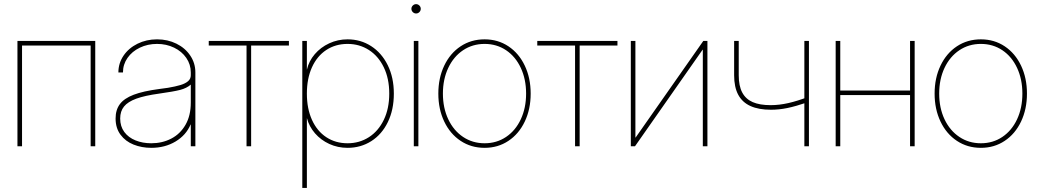

<svg xmlns="http://www.w3.org/2000/svg" viewBox="-20 -716 5080 940"><path d="M446.3 0H423.8V-493.2H87.9V0H65.4V-515.6H446.3Z M545.9 -135.7Q545.9 -178.2 566.9 -206.3Q587.9 -234.4 634.5 -252.2Q681.2 -270 759.8 -280.3Q781.2 -283.2 802.2 -286.1Q839.8 -292.5 863.8 -299.8Q887.7 -307.1 900.9 -318.6Q914.1 -330.1 914.1 -347.7V-361.3Q914.1 -400.4 892.1 -432.4Q870.1 -464.4 832.3 -482.7Q794.4 -501 749 -501Q703.1 -501 664.8 -482.7Q626.5 -464.4 604.2 -432.4Q582 -400.4 582 -361.3H559.6Q559.6 -406.2 584.7 -443.4Q609.9 -480.5 653.3 -502Q696.8 -523.4 749 -523.4Q800.8 -523.4 843.8 -502.2Q886.7 -481 911.6 -443.8Q936.5 -406.7 936.5 -361.3V0H914.1V-106.4H913.1Q891.1 -54.2 839.4 -23.2Q787.6 7.8 720.7 7.8Q673.8 7.8 634 -8.1Q594.2 -23.9 570.1 -56.4Q545.9 -88.9 545.9 -135.7ZM914.1 -213.9V-301.8Q894 -284.2 862.1 -275.9Q830.1 -267.6 759.8 -257.8Q688.5 -248 647.2 -232.9Q606 -217.8 587.2 -194.6Q568.4 -171.4 568.4 -135.7Q568.4 -97.2 588.6 -69.8Q608.9 -42.5 643.6 -28.6Q678.2 -14.6 720.7 -14.6Q774.4 -14.6 818.4 -37.4Q862.3 -60.1 888.2 -105Q914.1 -149.9 914.1 -213.9Z M1187 -493.2H1002V-515.6H1394.5V-493.2H1209.5V0H1187Z M1460 -515.6H1482.4V-376H1482.9Q1492.2 -417 1521 -450.7Q1549.8 -484.4 1591.8 -503.9Q1633.8 -523.4 1681.6 -523.4Q1745.6 -523.4 1797.1 -490.2Q1848.6 -457 1878.4 -396.7Q1908.2 -336.4 1908.2 -257.8Q1908.2 -178.7 1878.9 -118.4Q1849.6 -58.1 1797.9 -25.1Q1746.1 7.8 1681.6 7.8Q1633.8 7.8 1592.3 -11.2Q1550.8 -30.3 1522.2 -63.2Q1493.7 -96.2 1482.9 -136.7H1482.4V204.1H1460ZM1885.7 -257.8Q1885.7 -331.1 1859.1 -386.2Q1832.5 -441.4 1786.1 -471.2Q1739.7 -501 1681.6 -501Q1622.6 -501 1577.4 -471.2Q1532.2 -441.4 1507.3 -386.5Q1482.4 -331.5 1482.4 -257.8Q1482.4 -184.1 1507.3 -129.2Q1532.2 -74.2 1577.4 -44.4Q1622.6 -14.6 1681.6 -14.6Q1739.7 -14.6 1786.1 -44.4Q1832.5 -74.2 1859.1 -129.4Q1885.7 -184.6 1885.7 -257.8Z M2005.9 -515.6H2028.3V0H2005.9ZM1994.1 -672.9Q1994.1 -679.2 1997.3 -684.3Q2000.5 -689.5 2005.6 -692.6Q2010.7 -695.8 2017.1 -695.8Q2023.4 -695.8 2028.6 -692.6Q2033.7 -689.5 2036.9 -684.3Q2040 -679.2 2040 -672.9Q2040 -666.5 2036.9 -661.4Q2033.7 -656.2 2028.6 -653.1Q2023.4 -649.9 2017.1 -649.9Q2010.7 -649.9 2005.6 -653.1Q2000.5 -656.2 1997.3 -661.4Q1994.1 -666.5 1994.1 -672.9Z M2126 -257.8Q2126 -334 2154.8 -394.5Q2183.6 -455.1 2235.1 -489.3Q2286.6 -523.4 2352.5 -523.4Q2418 -523.4 2469.2 -489.3Q2520.5 -455.1 2549.3 -394.5Q2578.1 -334 2578.1 -257.8Q2578.1 -181.6 2549.3 -121.1Q2520.5 -60.5 2469.2 -26.4Q2418 7.8 2352.5 7.8Q2286.6 7.8 2235.1 -26.4Q2183.6 -60.5 2154.8 -121.1Q2126 -181.6 2126 -257.8ZM2555.7 -257.8Q2555.7 -328.1 2529.8 -383.5Q2503.9 -439 2457.8 -470Q2411.6 -501 2352.5 -501Q2293.5 -501 2247.1 -470Q2200.7 -439 2174.6 -383.5Q2148.4 -328.1 2148.4 -257.8Q2148.4 -187.5 2174.6 -132.1Q2200.7 -76.7 2247.1 -45.7Q2293.5 -14.6 2352.5 -14.6Q2411.6 -14.6 2457.8 -45.7Q2503.9 -76.7 2529.8 -132.1Q2555.7 -187.5 2555.7 -257.8Z M2795.4 -493.2H2610.4V-515.6H3002.9V-493.2H2817.9V0H2795.4Z M3420.9 0V-472.7H3419.9L3088.9 0H3068.4V-515.6H3090.8V-42.5H3091.8L3423.3 -515.6H3443.4V0Z M3574.2 -347.7V-515.6H3596.7V-347.7Q3596.7 -295.4 3613.8 -263.2Q3630.9 -231 3665 -216.1Q3699.2 -201.2 3752.9 -201.2Q3794.9 -201.2 3839.8 -211.4Q3884.8 -221.7 3935.5 -241.2V-215.8Q3875 -195.3 3834.2 -187Q3793.5 -178.7 3754.9 -178.7Q3694.3 -178.7 3654.3 -196.8Q3614.3 -214.8 3594.2 -252.2Q3574.2 -289.6 3574.2 -347.7ZM3918 -515.6H3940.4V0H3918Z M4446.3 -250.5H4085.9V-272.9H4446.3ZM4093.8 0H4071.3V-515.6H4093.8ZM4458 0H4435.5V-515.6H4458Z M4555.7 -257.8Q4555.7 -334 4584.5 -394.5Q4613.3 -455.1 4664.8 -489.3Q4716.3 -523.4 4782.2 -523.4Q4847.7 -523.4 4898.9 -489.3Q4950.2 -455.1 4979 -394.5Q5007.8 -334 5007.8 -257.8Q5007.8 -181.6 4979 -121.1Q4950.2 -60.5 4898.9 -26.4Q4847.7 7.8 4782.2 7.8Q4716.3 7.8 4664.8 -26.4Q4613.3 -60.5 4584.5 -121.1Q4555.7 -181.6 4555.7 -257.8ZM4985.4 -257.8Q4985.4 -328.1 4959.5 -383.5Q4933.6 -439 4887.5 -470Q4841.3 -501 4782.2 -501Q4723.1 -501 4676.8 -470Q4630.4 -439 4604.2 -383.5Q4578.1 -328.1 4578.1 -257.8Q4578.1 -187.5 4604.2 -132.1Q4630.4 -76.7 4676.8 -45.7Q4723.1 -14.6 4782.2 -14.6Q4841.3 -14.6 4887.5 -45.7Q4933.6 -76.7 4959.5 -132.1Q4985.4 -187.5 4985.4 -257.8Z"/></svg>

Font: Intratopia Thin
Style: Regular
Weight: 100
Designer: Rasmus Andersson
Foundry: rsms
Version: Version 3.000;Glyphs 3.2.3 (3260)